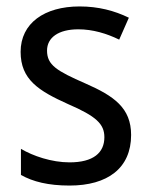

<svg xmlns="http://www.w3.org/2000/svg" viewBox="-20 -566 468 596"><path d="M387 -147C387 -231 334 -268 245 -307C156 -346 126 -364 126 -409C126 -449 161 -475 223 -475C268 -475 311 -462 350 -443L380 -511C335 -533 285 -546 227 -546C118 -546 44 -494 44 -405C44 -319 100 -284 191 -243C279 -205 304 -181 304 -140C304 -92 270 -62 196 -62C140 -62 82 -82 45 -104V-23C82 -2 130 10 196 10C314 10 387 -44 387 -147Z"/></svg>

Font: Noto Sans Thai Looped SemiCondensed
Style: Regular
Weight: 400
Width: 4
Designer: Sasikarn Vongin, Ben Mitchell
Foundry: The Fontpad Ltd
Version: Version 1.001